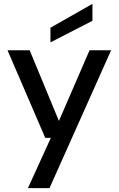

<svg xmlns="http://www.w3.org/2000/svg" viewBox="-20 -757 617 997"><path d="M125 220 244 -41H215L19 -496H134L286 -129L445 -496H557L237 220ZM242 -537V-613L460 -737V-649Z"/></svg>

Font: DeepMind Sans Medium
Style: Regular
Weight: 500
Designer: Jonny Pinhorn / Modifications: Colophon Foundry
Foundry: Colophon Foundry
Version: Version 1.002; ttfautohint (v1.8.2)